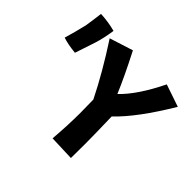

<svg xmlns="http://www.w3.org/2000/svg" viewBox="-197 -1063 1379 1379"><g transform="rotate(45 492.5 -373.5)"><path d="M101 -816Q181 -812 251 -793Q238 -706 218 -643Q183 -536 166 -486Q86 -494 37 -511Q61 -591 82 -680Q92 -741 101 -816ZM676 -349Q681 -172 681 -72L680 69L487 62Q499 -84 499 -207Q499 -261 497 -342Q406 -526 269 -736L448 -793Q541 -612 591 -492Q694 -590 793 -792L963 -734Q807 -473 676 -349Z"/></g></svg>

Font: KN Bobohei
Style: Bold
Weight: 700
Designer: Kingnam Type Foundry
Version: Version 1.710;March 18, 2023